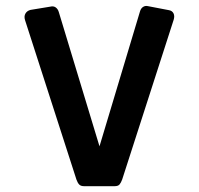

<svg xmlns="http://www.w3.org/2000/svg" viewBox="-20 -636 684 660"><path d="M269 4Q258 4 252.5 -1.5Q247 -7 243 -18L66 -567Q62 -580 67.5 -589.5Q73 -599 85 -602L152 -613Q164 -616 171.5 -610.5Q179 -605 182 -595L322 -133L461 -596Q464 -607 471.5 -612Q479 -617 488 -615L561 -601Q572 -599 576.5 -590Q581 -581 577 -568L400 -19Q396 -8 391 -2Q386 4 374 4Z"/></svg>

Font: Rubik SemiBold
Style: Italic
Weight: 600
Italic angle: -12°
Designer: Hubert and Fischer
Foundry: Hubert and Fischer
Version: Version 2.300;gftools[0.9.30]